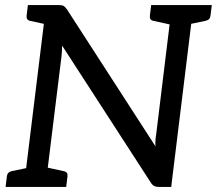

<svg xmlns="http://www.w3.org/2000/svg" viewBox="-20 -737 855 757"><path d="M74 0 162 -717H212Q225 -717 231 -713.5Q237 -710 244 -700L593 -160Q592 -173 593 -185.5Q594 -198 596 -209L658 -717H743L655 0H606Q595 0 587.5 -4Q580 -8 574 -18L225 -557Q225 -545 224 -533Q223 -521 222 -511L159 0ZM2 0 7 -41Q8 -50 12.5 -55Q17 -60 25 -62L102 -78L104 0ZM139 0 159 -78 232 -62Q241 -60 244 -55Q247 -50 246 -41L241 0ZM192 -717 171 -639 98 -655Q90 -657 87 -662Q84 -667 85 -676L90 -717ZM678 -717 657 -639 584 -655Q576 -657 573 -662Q570 -667 571 -676L576 -717ZM815 -717 810 -676Q809 -667 804.5 -662Q800 -657 791 -655L714 -639L713 -717Z"/></svg>

Font: Aleo
Style: Italic
Weight: 400
Italic angle: -7°
Designer: Alessio Laiso
Foundry: Alessio Laiso
Version: Version 2.001;gftools[0.9.29]